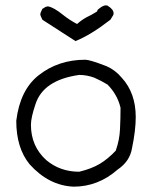

<svg xmlns="http://www.w3.org/2000/svg" viewBox="-20 -694 572 720"><path d="M263 -540 139 -620Q131 -636 131 -641Q131 -645 139 -661L143 -663Q152 -670 160 -670Q181 -667 218 -637Q242 -618 269 -604Q287 -620 306 -630Q320 -636 344 -651L346 -657Q365 -674 377 -674L383 -673Q406 -659 406 -644L405 -638L394 -620Q319 -562 263 -540ZM277 -50Q323 -61 354 -79.5Q385 -98 414 -129Q428 -168 430 -209Q432 -250 432 -290Q420 -340 383 -377Q360 -391 333 -403Q305 -413 277 -413Q142 -394 113 -303Q96 -253 96 -226Q96 -146 153 -94Q205 -50 277 -50ZM256 6Q163 2 91 -78Q41 -139 41 -241Q55 -356 124 -411Q198 -470 300 -470Q317 -470 379 -446Q412 -432 437 -402Q489 -345 489 -255Q489 -205 475 -138Q467 -89 421 -58Q348 6 256 6Z"/></svg>

Font: Yozai
Style: Regular
Weight: 400
Designer: LXGW / Y.OzVox
Foundry: LXGW / Y.OzVox
Version: Version 0.861;October 22, 2024